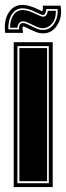

<svg xmlns="http://www.w3.org/2000/svg" viewBox="-47 -763 270 783"><path d="M9 0V-591H168V0ZM24 -16H152V-575H24ZM32 -24V-567H145V-24ZM129 -627Q112 -627 97.5 -633.5Q83 -640 73 -644Q63 -649 57.5 -652Q52 -655 47 -655Q46 -655 45 -650.5Q44 -646 47 -629H-26Q-32 -679 -12 -711Q8 -743 45 -743Q71 -743 108 -725Q118 -720 125 -717Q126 -719 127.5 -724Q129 -729 127 -740H200Q208 -694 186.5 -660.5Q165 -627 129 -627ZM129 -641Q156 -641 173 -665.5Q190 -690 188 -726H142Q139 -702 129 -702Q122 -702 102 -712Q69 -729 45 -729Q17 -729 1.5 -705Q-14 -681 -13 -643H31Q29 -669 47 -669Q54 -669 62 -665.5Q70 -662 80 -657Q90 -652 102 -646.5Q114 -641 129 -641ZM129 -648Q116 -648 104.5 -653Q93 -658 83 -663Q73 -668 64 -672Q55 -676 47 -676Q37 -676 31 -668.5Q25 -661 24 -650H-6Q-6 -682 8 -702Q22 -722 45 -722Q59 -722 73 -717Q87 -712 99 -706Q108 -702 116 -698.5Q124 -695 129 -695Q138 -695 142.5 -702Q147 -709 148 -719H181Q181 -684 164.5 -666Q148 -648 129 -648Z"/></svg>

Font: Alumni Sans Collegiate One
Style: Regular
Weight: 400
Designer: Robert E. Leuschke
Foundry: Robert E. Leuschke
Version: Version 1.100